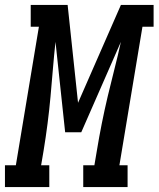

<svg xmlns="http://www.w3.org/2000/svg" viewBox="-65 -755 640 775"><path d="M-45 0V-88H-1L92 -647H59V-735H208L250 -340L423 -735H555V-647H510L417 -88H450V0H271V-88H316L326 -147Q335 -202 346 -257Q357 -312 370 -367Q383 -422 397 -476.5Q411 -531 423 -586L263 -221H198L159 -586Q153 -531 148.5 -476Q144 -421 139 -366Q134 -311 127 -256.5Q120 -202 111 -147L101 -88H134V0Z"/></svg>

Font: Iosevka Slab Semibold Oblique
Style: Regular
Weight: 600
Italic angle: -9°
Monospace: yes
Designer: Belleve Invis
Foundry: Belleve Invis
Version: Version 11.1.1; ttfautohint (v1.8.3)